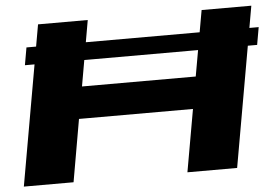

<svg xmlns="http://www.w3.org/2000/svg" viewBox="-49 -742 1161 808"><g transform="rotate(-5 531.5 -337.5)"><path d="M69 -508.5H1050L1063 -582.5H82ZM20 0H230L276 -263.5H757.5L711 0H921L1040 -675H830L781 -398.5H300.5L349 -675H139Z"/></g></svg>

Font: Anybody ExtraExpanded
Style: Bold Italic
Weight: 700
Width: 8
Italic angle: -10°
Version: Version 1.113;gftools[0.9.25]